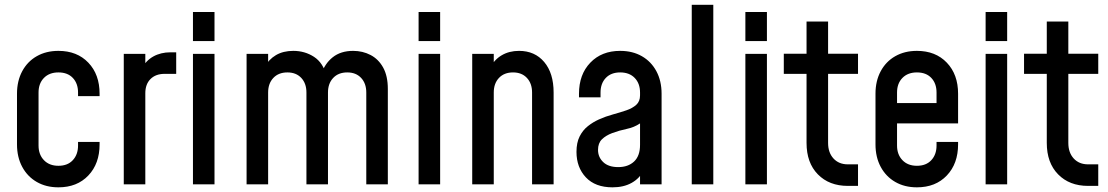

<svg xmlns="http://www.w3.org/2000/svg" viewBox="-20 -770 4630 802"><path d="M224 12.5Q172.5 12.5 133.5 -10Q94.5 -32.5 72.8 -73Q51 -113.5 51 -167V-378.5Q51 -432 72.8 -472.5Q94.5 -513 133.5 -535.2Q172.5 -557.5 224 -557.5Q302 -557.5 349 -508.2Q396 -459 396 -378.5V-368.5H306V-383.5Q306 -421.5 284.2 -444.5Q262.5 -467.5 224 -467.5Q186 -467.5 163.5 -444.5Q141 -421.5 141 -383.5V-162Q141 -124.5 163.5 -101Q186 -77.5 224 -77.5Q262.5 -77.5 284.2 -101Q306 -124.5 306 -162V-177H396V-167Q396 -86.5 349 -37Q302 12.5 224 12.5Z M497 0V-545H587V-463L571 -482Q589 -516.5 620.2 -534Q651.5 -551.5 692 -551.5H716V-461.5H667.5Q630.5 -461.5 608.8 -440Q587 -418.5 587 -380.5V0Z M786 0V-545H876V0ZM786 -598.5V-720H876V-598.5Z M1010 0V-545H1100V-469L1084.5 -489Q1102.5 -522 1132.8 -539.8Q1163 -557.5 1205 -557.5Q1253.5 -557.5 1291.8 -532.5Q1330 -507.5 1343.5 -453.5L1321 -457.5Q1336 -504 1369.8 -530.8Q1403.5 -557.5 1455 -557.5Q1495 -557.5 1528 -540.2Q1561 -523 1580.5 -487.8Q1600 -452.5 1600 -398.5V0H1510V-383.5Q1510 -421.5 1488.5 -444.5Q1467 -467.5 1430.5 -467.5Q1393.5 -467.5 1371.8 -444.5Q1350 -421.5 1350 -383.5V0H1260V-383.5Q1260 -421.5 1238.5 -444.5Q1217 -467.5 1180.5 -467.5Q1143.5 -467.5 1121.8 -444.5Q1100 -421.5 1100 -383.5V0Z M1728.5 0V-545H1818.5V0ZM1728.5 -598.5V-720H1818.5V-598.5Z M1952.5 0V-545H2042.5V-467.5L2026.5 -485.5Q2044.5 -521 2075.8 -539.2Q2107 -557.5 2148 -557.5Q2214 -557.5 2253.2 -511Q2292.5 -464.5 2292.5 -383.5V0H2202.5V-383.5Q2202.5 -421.5 2181 -444.5Q2159.5 -467.5 2123 -467.5Q2086 -467.5 2064.2 -444.5Q2042.5 -421.5 2042.5 -383.5V0Z M2538.5 12.5Q2466.5 12.5 2427.2 -29.2Q2388 -71 2388 -135.5Q2388 -174 2401.2 -200.2Q2414.5 -226.5 2435.8 -243.2Q2457 -260 2481.5 -271Q2510.5 -284 2540.8 -292.2Q2571 -300.5 2596.5 -309.2Q2622 -318 2637.8 -332.2Q2653.5 -346.5 2653.5 -371.5V-383.5Q2653.5 -421.5 2631.2 -444.5Q2609 -467.5 2570.5 -467.5Q2532.5 -467.5 2510.5 -444.5Q2488.5 -421.5 2488.5 -383.5V-363.5H2398.5V-378.5Q2398.5 -459 2445.8 -508.2Q2493 -557.5 2570.5 -557.5Q2622.5 -557.5 2661.2 -535.2Q2700 -513 2721.8 -472.5Q2743.5 -432 2743.5 -378.5V0H2653.5V-78.5L2669 -58.5Q2651.5 -24.5 2618.2 -6Q2585 12.5 2538.5 12.5ZM2562.5 -72Q2603.5 -72 2628.5 -95.2Q2653.5 -118.5 2653.5 -165V-254.5Q2629 -238 2597.8 -231.5Q2566.5 -225 2537 -214Q2510.5 -204 2494.2 -188Q2478 -172 2478 -144Q2478 -113.5 2499.8 -92.8Q2521.5 -72 2562.5 -72Z M2869.5 0V-750H2959.5V0Z M3093.5 0V-545H3183.5V0ZM3093.5 -598.5V-720H3183.5V-598.5Z M3521.5 6.5Q3443.5 6.5 3396.2 -41.8Q3349 -90 3349 -173V-461.5H3254V-545.5H3349V-680H3439V-545.5H3564V-461.5H3439V-173Q3439 -132.5 3461.5 -108Q3484 -83.5 3521.5 -83.5H3564V6.5Z M3810 12.5Q3758.5 12.5 3719.5 -10Q3680.5 -32.5 3658.8 -73Q3637 -113.5 3637 -167V-378.5Q3637 -432 3658.8 -472.5Q3680.5 -513 3719.5 -535.2Q3758.5 -557.5 3810 -557.5Q3888 -557.5 3935 -508.2Q3982 -459 3982 -378.5V-254.5H3712V-339.5H3892V-383.5Q3892 -421.5 3870.2 -444.5Q3848.5 -467.5 3810 -467.5Q3772 -467.5 3749.5 -444.5Q3727 -421.5 3727 -383.5V-162Q3727 -124.5 3749.5 -101Q3772 -77.5 3810 -77.5Q3848.5 -77.5 3870.2 -101Q3892 -124.5 3892 -162V-177H3982V-167Q3982 -86.5 3935 -37Q3888 12.5 3810 12.5Z M4097 0V-545H4187V0ZM4097 -598.5V-720H4187V-598.5Z M4525 6.5Q4447 6.5 4399.8 -41.8Q4352.5 -90 4352.5 -173V-461.5H4257.5V-545.5H4352.5V-680H4442.5V-545.5H4567.5V-461.5H4442.5V-173Q4442.5 -132.5 4465 -108Q4487.5 -83.5 4525 -83.5H4567.5V6.5Z"/></svg>

Font: Mohave Medium
Style: Regular
Weight: 500
Designer: Gumpita Rahayu
Foundry: Tokotype
Version: Version 2.003